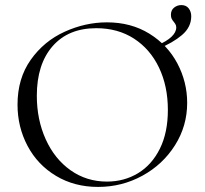

<svg xmlns="http://www.w3.org/2000/svg" viewBox="-20 -724 806 756"><path d="M49 -312Q49 -415 101 -488.5Q153 -562 234.5 -599Q316 -636 401 -636Q496 -636 568 -591.5Q640 -547 678.5 -474Q717 -401 717 -319Q717 -228 669 -152Q621 -76 540.5 -32Q460 12 366 12Q273 12 200.5 -31.5Q128 -75 88.5 -149.5Q49 -224 49 -312ZM641 -291Q641 -385 606 -458Q571 -531 507.5 -572Q444 -613 359 -613Q249 -613 187 -542Q125 -471 125 -347Q125 -253 160 -175.5Q195 -98 258 -53.5Q321 -9 401 -9Q469 -9 523.5 -42Q578 -75 609.5 -138.5Q641 -202 641 -291ZM674 -616Q674 -624 670 -630Q666 -636 665 -637Q659 -644 656 -650Q653 -656 653 -666Q653 -684 665.5 -694Q678 -704 694 -704Q713 -704 723 -691Q733 -678 733 -660Q733 -617 696.5 -586Q660 -555 603 -532L600 -546Q636 -561 655 -579Q674 -597 674 -616Z"/></svg>

Font: Cormorant
Style: Regular
Weight: 400
Designer: Christian Thalmann (Catharsis Fonts)
Foundry: Catharsis Fonts
Version: Version 4.000